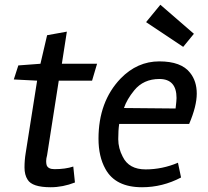

<svg xmlns="http://www.w3.org/2000/svg" viewBox="-20 -774 875 807"><path d="M193 13Q115 13 96 -19Q83 -39 83 -70Q83 -101 88 -131L136 -435L38 -440L57 -499L150 -506L178 -626L261 -641L240 -506H388L367 -435H227L178 -122Q174 -107 174 -97Q174 -87 176 -80Q182 -63 209 -63Q255 -63 288 -74L295 -7Q244 13 193 13Z M779 -468Q807 -433 807 -380.5Q807 -328 775 -253H481Q477 -227 477 -189Q477 -151 496 -115Q522 -62 592 -62Q662 -62 728 -90L741 -28Q663 13 577 13Q465 13 423 -64Q394 -116 394 -191Q394 -347 487 -444Q557 -516 649.5 -516Q742 -516 779 -468ZM718 -318Q722 -351 722 -362Q722 -442 650 -442Q583 -442 544 -394Q513 -356 501 -320ZM750 -577 594 -681 654 -754 795 -632Z"/></svg>

Font: Rambla
Style: Italic
Weight: 400
Italic angle: -12°
Designer: Martin Sommaruga
Foundry: Martin Sommaruga
Version: Version 1.001